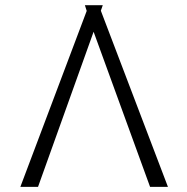

<svg xmlns="http://www.w3.org/2000/svg" viewBox="-20 -732 734 752"><path d="M567.8 0 346.6 -607.6 128.9 0H59.7L319.6 -689.3L312.5 -711.6H382.5L375 -690L637.8 0Z"/></svg>

Font: Inter UI Extra Light
Style: Regular
Weight: 200
Designer: Rasmus Andersson
Foundry: rsms
Version: 3.2;8d6f07862